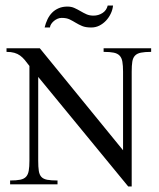

<svg xmlns="http://www.w3.org/2000/svg" viewBox="-20 -676 584 704"><path d="M534.2 -485.8Q510.7 -485.8 496.6 -482.9Q482.4 -480 474.9 -471.9Q467.3 -463.9 465.1 -449.7Q462.9 -435.5 462.9 -413.1V7.8H450.2L120.1 -394V-86.9Q120.1 -63.5 122.3 -49.3Q124.5 -35.2 131.8 -27.3Q139.2 -19.5 153.3 -16.8Q167.5 -14.2 190.9 -14.2V0H17.1V-14.2Q40.5 -14.2 54.4 -17.1Q68.4 -20 75.7 -28.1Q83 -36.1 85.4 -50.3Q87.9 -64.5 87.9 -86.9V-434.1Q78.6 -446.8 70.6 -456.3Q62.5 -465.8 53.5 -472.4Q44.4 -479 32.5 -482.4Q20.5 -485.8 3.9 -485.8V-499H126L431.2 -125V-413.1Q431.2 -435.5 428.7 -449.7Q426.3 -463.9 418.7 -471.9Q411.1 -480 397.2 -482.9Q383.3 -485.8 359.9 -485.8V-499H534.2ZM394.5 -655.8Q393.1 -640.6 386.2 -626.2Q379.4 -611.8 368.7 -600.3Q357.9 -588.9 344.2 -582Q330.6 -575.2 314.5 -575.2Q293.9 -575.2 281.2 -580.6Q268.6 -585.9 257.8 -592.5Q247.1 -599.1 235.6 -604.7Q224.1 -610.4 206.1 -610.4Q198.2 -610.4 190.9 -607.2Q183.6 -604 177.7 -599.1Q171.9 -594.2 167.7 -587.9Q163.6 -581.5 163.1 -575.2H143.6Q147.5 -591.3 154.3 -605.5Q161.1 -619.6 171.4 -629.9Q181.6 -640.1 195.6 -646Q209.5 -651.9 227.1 -651.9Q241.7 -651.9 252.9 -646.7Q264.2 -641.6 274.9 -635.3Q285.6 -628.9 296.9 -623.8Q308.1 -618.7 322.8 -618.7Q340.8 -618.7 355.7 -628.2Q370.6 -637.7 375 -655.8Z"/></svg>

Font: Scheherazade Rohingya
Style: Regular
Weight: 400
Designer: SIL International
Foundry: SIL International
Version: Version 2.000 (build 440/429)